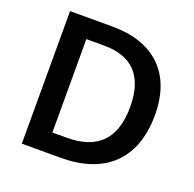

<svg xmlns="http://www.w3.org/2000/svg" viewBox="-126 -843 982 972"><g transform="rotate(20 365.5 -357.0)"><path d="M674 -367C674 -593 540 -714 319 -714H90V0H300C532 0 674 -123 674 -367ZM542 -362C542 -191 460 -106 294 -106H216V-609H312C460 -609 542 -531 542 -362Z"/></g></svg>

Font: Noto Sans Syriac SemiBold
Style: Regular
Weight: 600
Designer: Patrick Giasson and the Monotype Design Team
Foundry: Monotype Imaging Inc.
Version: Version 3.000